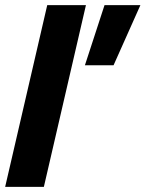

<svg xmlns="http://www.w3.org/2000/svg" viewBox="-23 -724 564 744"><path d="M160 -704H310L147 0H-3ZM382 -704H521L417 -471H306Z"/></svg>

Font: CBA Beacon Sans Extra Bold
Style: Italic
Weight: 800
Italic angle: -13°
Designer: Wei Huang
Foundry: Wei Huang
Version: Version 1.002